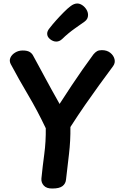

<svg xmlns="http://www.w3.org/2000/svg" viewBox="-20 -1067 684 1099"><path d="M41 -701Q32 -719 39.5 -736.5Q47 -754 66.5 -766Q86 -778 110 -778Q136 -778 150 -769.5Q164 -761 171 -746Q184 -722 202 -689Q220 -656 239 -620.5Q258 -585 275.5 -553.5Q293 -522 305.5 -500Q318 -478 321 -472Q359 -531 391 -579Q423 -627 453.5 -670.5Q484 -714 515 -756Q525 -768 535.5 -774Q546 -780 563 -780Q592 -780 611 -765Q630 -750 635.5 -728.5Q641 -707 627 -688Q587 -634 547 -579Q507 -524 466.5 -465.5Q426 -407 383 -340Q384 -262 375 -186Q366 -110 358 -40Q356 -16 338 -2Q320 12 281 12Q247 13 231 -4.5Q215 -22 217 -45Q224 -115 233.5 -185.5Q243 -256 242 -333Q194 -434 141.5 -522.5Q89 -611 41 -701ZM302 -829Q284 -829 267 -842.5Q250 -856 250 -874Q250 -883 254 -891Q258 -899 264 -906Q280 -927 302 -951.5Q324 -976 346 -998Q368 -1020 383 -1031Q393 -1039 403 -1043Q413 -1047 422 -1047Q437 -1047 451.5 -1037Q466 -1027 475 -1012Q484 -997 484 -981Q484 -958 465 -944Q448 -932 409 -904.5Q370 -877 335 -843Q320 -829 302 -829Z"/></svg>

Font: Playpen Sans SemiBold
Style: Regular
Weight: 600
Designer: Laura Meseguer, Veronika Burian, José Scaglione
Foundry: TypeTogether
Version: Version 1.001